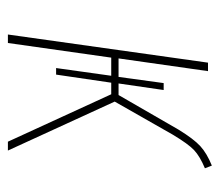

<svg xmlns="http://www.w3.org/2000/svg" viewBox="-56 -514 569 498"><g transform="rotate(90 229.0 -264.5)"><path d="M243 -277 370 0H347L224 -268H194L173 -125H156L176 -268H129L91 0H69L142 -519H164L131 -287H179L195 -404H213L196 -287H226L316 -443Q340 -482 358.5 -499Q377 -516 409 -529L416 -511Q385 -498 369 -483Q353 -468 329 -428Z"/></g></svg>

Font: Fira Sans Condensed Thin
Style: Italic
Weight: 250
Width: 3
Italic angle: -8°
Designer: Carrois Corporate & Edenspiekermann AG
Foundry: Carrois Corporate GbR & Edenspiekermann AG
Version: Version 4.203